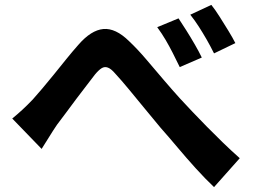

<svg xmlns="http://www.w3.org/2000/svg" viewBox="-20 -764 1040 784"><path d="M30 -280Q52 -298 71.5 -316Q91 -334 114 -358Q131 -377 153.5 -403.5Q176 -430 201 -461Q226 -492 251 -523Q276 -554 300 -581Q352 -641 402 -645.5Q452 -650 507 -596Q542 -563 578 -520.5Q614 -478 649.5 -436.5Q685 -395 714 -363Q738 -337 766 -307.5Q794 -278 825 -246.5Q856 -215 889.5 -182.5Q923 -150 959 -118L854 0Q818 -34 779.5 -76.5Q741 -119 704.5 -162.5Q668 -206 636 -242Q605 -279 571.5 -320Q538 -361 506.5 -399Q475 -437 451 -463Q434 -483 420.5 -488Q407 -493 395 -485.5Q383 -478 368 -460Q354 -441 333.5 -415Q313 -389 291.5 -360Q270 -331 249.5 -303.5Q229 -276 213 -255Q196 -230 179.5 -203Q163 -176 150 -156ZM709 -689Q723 -668 741 -639.5Q759 -611 776 -581.5Q793 -552 804 -529L714 -490Q699 -521 685 -548.5Q671 -576 656 -601.5Q641 -627 622 -653ZM843 -744Q859 -724 877 -695.5Q895 -667 912.5 -638.5Q930 -610 941 -588L854 -546Q838 -578 823 -604Q808 -630 792 -655Q776 -680 757 -704Z"/></svg>

Font: Noto Sans SC Thin
Style: Bold
Weight: 700
Version: Version 2.004-H2;hotconv 1.0.118;makeotfexe 2.5.65603